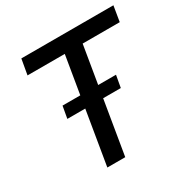

<svg xmlns="http://www.w3.org/2000/svg" viewBox="-165 -872 991 1016"><g transform="rotate(-30 330.5 -364.0)"><path d="M82 -633.3 98.6 -727.5H661.1L645.5 -633.3H418.9L313.5 0H204.1L309.6 -633.3ZM149.4 -328.6 162.6 -402.3H489.3L476.1 -328.6Z"/></g></svg>

Font: Inter Tight Medium
Style: Italic
Weight: 500
Italic angle: -9.39999°
Designer: Rasmus Andersson
Foundry: rsms
Version: Version 3.004